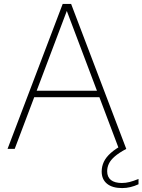

<svg xmlns="http://www.w3.org/2000/svg" viewBox="-20 -760 727 980"><path d="M18.5 0 300 -740H343L624.5 0H587L315 -720H327L55 0ZM142 -264 152 -297H491L501 -264ZM603.5 200Q553.5 200 526.2 177.8Q499 155.5 499 115.5Q499 89.5 510 66Q521 42.5 545.8 20.5Q570.5 -1.5 611.5 -23.5L624.5 0Q587 20 565.8 38.5Q544.5 57 535.8 75.5Q527 94 527 114Q527 143.5 546.2 158.8Q565.5 174 602 174Q622 174 641.5 169Q661 164 687 153.5V180.5Q666.5 190 645.5 195Q624.5 200 603.5 200Z"/></svg>

Font: Encode Sans SC Condensed Thin Thin
Style: Regular
Weight: 250
Version: Version 3.002